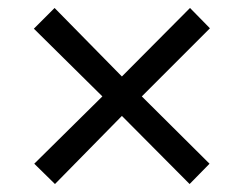

<svg xmlns="http://www.w3.org/2000/svg" viewBox="-20 -594 612 482"><path d="M457 -574 507 -523 336 -352 506 -183 456 -132 286 -303 118 -132 66 -183 237 -352 65 -522 117 -574 286 -402Z"/></svg>

Font: Noto Sans Malayalam
Style: Regular
Weight: 400
Designer: Jelle Bosma - Monotype Design Team
Foundry: Monotype Imaging Inc.
Version: Version 2.103